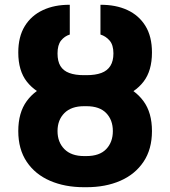

<svg xmlns="http://www.w3.org/2000/svg" viewBox="-20 -780 719 810"><path d="M334.5 -447.3H344.7Q424.8 -447.3 487.1 -424.8Q549.3 -402.3 585.2 -353.5Q621.1 -304.7 621.1 -227.1Q621.1 -150.4 585.4 -97.4Q549.8 -44.4 487.5 -17.3Q425.3 9.8 344.7 9.8H334.5Q253.9 9.8 191.2 -17.3Q128.4 -44.4 92.8 -97.4Q57.1 -150.4 57.1 -227.1Q57.1 -304.7 92.8 -353.5Q128.4 -402.3 191.2 -425Q253.9 -447.8 334.5 -447.3ZM344.7 -332H334.5Q280.8 -332 251.7 -303Q222.7 -273.9 222.7 -227.1Q222.7 -180.2 251.7 -150.9Q280.8 -121.6 334.5 -121.6H344.7Q399.9 -121.6 428 -150.9Q456.1 -180.2 456.1 -227.1Q456.1 -273.9 428 -303Q399.9 -332 344.7 -332ZM344.7 -462.9Q382.3 -462.9 407.5 -472.2Q432.6 -481.4 445.6 -502Q458.5 -522.5 458.5 -554.7Q458.5 -590.3 442.4 -608.9Q426.3 -627.4 403.8 -634.3V-759.8Q468.3 -760.3 517.1 -737.8Q565.9 -715.3 593.5 -670.7Q621.1 -626 621.1 -558.6Q621.1 -481.4 585.4 -435.3Q549.8 -389.2 487.5 -368.7Q425.3 -348.1 344.7 -348.1H333.5Q254.4 -348.6 191.9 -369.1Q129.4 -389.6 93.3 -435.5Q57.1 -481.4 57.1 -558.6Q57.1 -625 84.5 -669.7Q111.8 -714.4 160.9 -737.3Q210 -760.3 274.4 -759.8V-634.3Q252.4 -627.4 237.5 -608.9Q222.7 -590.3 222.7 -554.7Q222.7 -521.5 234.9 -501.5Q247.1 -481.4 272 -472.2Q296.9 -462.9 333.5 -462.9Z"/></svg>

Font: Inter 16pt ExtraBold
Style: Regular
Weight: 800
Version: Version 4.001;git-66647c0bb